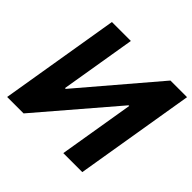

<svg xmlns="http://www.w3.org/2000/svg" viewBox="-176 -913 1099 1099"><g transform="rotate(45 373.5 -363.5)"><path d="M138.5 -727.3 17.8 0H150.9L543 -457.7H548.3L472.3 0H626.1L746.8 -727.3H612.2L222.3 -269.9H215.9L291.9 -727.3Z"/></g></svg>

Font: Magic Ui Pro
Style: Bold Italic
Weight: 700
Italic angle: -9.39999°
Designer: Stefan Endress, Andreas Faust
Version: Version 1.000;FEAKit 1.0